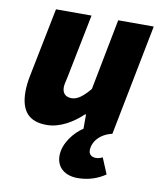

<svg xmlns="http://www.w3.org/2000/svg" viewBox="-81 -566 715 851"><g transform="rotate(10 276.0 -140.0)"><path d="M326 220C376 220 418 204 450 182L420 110C412 114 404 118 390 118C372 118 358 108 358 90C358 50 390 12 444 0L542 -500H382L320 -180C288 -142 264 -124 238 -124C212 -124 196 -138 196 -166C196 -178 200 -192 204 -210L262 -500H102L40 -190C35 -166 32 -140 32 -118C32 -32 68 12 150 12C210 12 268 -24 310 -64H314V0C274 26 230 80 230 136C230 190 270 220 326 220Z"/></g></svg>

Font: Source Sans Pro Black
Style: Italic
Weight: 900
Italic angle: -11°
Designer: Paul D. Hunt
Foundry: Adobe Systems Incorporated
Version: Version 3.006;hotconv 1.0.111;makeotfexe 2.5.65597